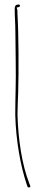

<svg xmlns="http://www.w3.org/2000/svg" viewBox="-20 -666 197 856"><path d="M46 -600C50 -529 48 -499 50 -400C52 -288 48 -246 48 -154C51 -40 71 72 99 156L103 167C107 172 117 170 115 163L110 150C78 68 61 -44 58 -155C58 -187 60 -219 61 -252C64 -339 63 -524 58 -600V-601C58 -617 58 -623 54 -632L65 -635C72 -637 69 -646 64 -646L57 -645H56C52 -645 46 -639 46 -632C46 -627 45 -617 46 -600ZM65 -635ZM103 166V167Z"/></svg>

Font: Stray Cat
Style: Hl
Weight: 100
Version: Version 1.0